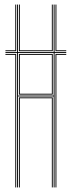

<svg xmlns="http://www.w3.org/2000/svg" viewBox="-20 -820 314 840"><path d="M54.8 0V-588H3.8V-592H54.8V-800H58.8V-592H214.8V-800H218.8V-592H269.8V-588H218.8V0H214.8V-398H58.8V0ZM46.8 0V-580H3.8V-584H50.8V0ZM62.8 0V-394H210.8V0H206.8V-390H66.8V0ZM222.8 0V-584H269.8V-580H226.8V0ZM58.8 -402H214.8V-588H58.8ZM62.8 -406V-584H210.8V-406ZM66.8 -410H206.8V-580H66.8ZM3.8 -596V-600H46.8V-800H50.8V-596ZM62.8 -596V-800H66.8V-600H206.8V-800H210.8V-596ZM222.8 -596V-800H226.8V-600H269.8V-596Z"/></svg>

Font: Big Shoulders Inline Display SC Thin
Style: Regular
Weight: 100
Designer: Patric King
Foundry: XO Type Co
Version: Version 2.002